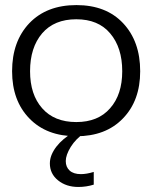

<svg xmlns="http://www.w3.org/2000/svg" viewBox="-20 -534 647 767"><path d="M293 212.9Q244.6 212.9 211.9 186.5Q179.2 160.2 179.2 118.7Q179.2 101.6 186 84.7Q192.9 67.9 205.1 52Q217.3 36.1 234.4 21.7Q251.5 7.3 272 -4.9L317.9 -3.4Q282.7 20.5 262.7 52.7Q242.7 85.4 242.7 109.4Q242.7 133.3 258.3 147.5Q273.9 161.6 303.2 161.6Q325.7 161.6 354.5 152.8V203.6Q324.7 212.9 293 212.9ZM284.7 10.3Q166 10.3 97.2 -61Q28.3 -131.8 28.3 -249.5Q28.3 -368.7 97.2 -441.4Q166.5 -513.7 285.2 -513.7Q403.8 -513.7 471.7 -441.4Q540 -368.7 540 -249.5Q540 -131.8 471.2 -61Q402.8 10.3 284.7 10.3ZM284.7 -46.4Q372.1 -46.4 419.9 -101.6Q468.3 -156.2 468.3 -249.5Q468.3 -344.2 419.9 -400.9Q372.6 -457 284.7 -457Q196.8 -457 148.4 -400.9Q100.1 -344.2 100.1 -249.5Q100.1 -156.2 148.4 -101.6Q196.8 -46.4 284.7 -46.4Z"/></svg>

Font: Ride Light
Style: Regular
Weight: 300
Version: Version 3.000